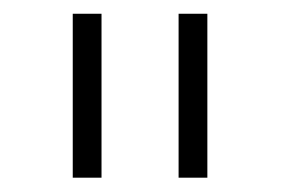

<svg xmlns="http://www.w3.org/2000/svg" viewBox="-20 -747 402 275"><path d="M125.4 -727.3V-492.5H84.2V-727.3ZM277 -727.3V-492.5H235.8V-727.3Z"/></svg>

Font: Inter UI Extra Light
Style: Regular
Weight: 200
Designer: Rasmus Andersson
Foundry: rsms
Version: 3.2;8d6f07862